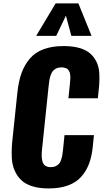

<svg xmlns="http://www.w3.org/2000/svg" viewBox="-20 -1090 601 1122"><path d="M191.4 -880.4 305.2 -1070.3H438L515.1 -880.4H397L365.2 -998.5L308.6 -880.4ZM264.2 11.2Q210 11.2 169.7 -1.2Q129.4 -13.7 104.7 -36.9Q80.1 -60.1 65.4 -93.8Q50.8 -127 48.8 -168.9Q47.9 -182.6 48.3 -197.3Q48.3 -227.1 51.3 -260.3L81.5 -548.3Q88.4 -614.3 105.7 -662.6Q123 -710.9 154.3 -747.6Q185.5 -784.2 234.9 -802.5Q284.2 -820.8 352.1 -820.8Q404.3 -820.8 443.1 -809.8Q481.9 -798.8 505.9 -778.3Q529.8 -757.8 543.7 -729Q557.6 -700.2 560.1 -664.1Q561 -648.9 561 -633.3Q561 -610.8 559.1 -586.9L551.8 -515.6H379.9L388.2 -596.2Q389.2 -607.9 389.6 -612.8Q390.1 -617.7 390.9 -628.4Q391.6 -639.2 391.1 -644Q390.6 -648.9 389.4 -657.7Q388.2 -666.5 385.7 -670.9Q383.3 -675.3 379.4 -681.2Q375.5 -687 369.9 -689.7Q364.3 -692.4 356.4 -694.3Q348.6 -696.3 338.9 -696.3Q321.8 -696.3 309.1 -690.2Q296.4 -684.1 288.8 -675Q281.2 -666 276.1 -650.6Q271 -635.3 268.8 -622.8Q266.6 -610.4 264.6 -590.8L225.6 -217.3Q223.6 -199.2 223.6 -184.1Q223.6 -156.7 230.5 -139.6Q241.2 -113.3 277.8 -113.3Q294.4 -113.3 306.9 -119.6Q319.3 -126 326.2 -134.3Q333 -142.6 337.9 -158.7Q342.8 -174.8 344.5 -186Q346.2 -197.3 348.6 -217.3L356.9 -300.3H528.8L522 -231Q516.1 -175.8 500.5 -133.8Q484.9 -91.8 455.6 -58.1Q426.3 -24.4 378.2 -6.6Q330.1 11.2 264.2 11.2Z"/></svg>

Font: Oswald
Style: Bold
Weight: 700
Designer: Vernon Adams
Foundry: Vernon Adams
Version: 3.0; ttfautohint (v0.94.23-7a4d-dirty) -l 8 -r 50 -G 200 -x 